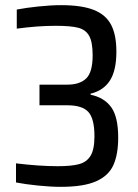

<svg xmlns="http://www.w3.org/2000/svg" viewBox="-20 -716 534 744"><path d="M42 -9V-83Q132 -72 204 -72Q257 -72 286.5 -80Q316 -88 331 -112.5Q346 -137 346 -188Q346 -256 322.5 -282Q299 -308 241 -308H133V-388H241Q289 -388 314 -412Q339 -436 339 -502Q339 -553 325.5 -577Q312 -601 283 -608.5Q254 -616 196 -616Q126 -616 45 -605V-679Q81 -686 129.5 -691Q178 -696 217 -696Q297 -696 343.5 -677.5Q390 -659 410.5 -620Q431 -581 431 -516Q431 -443 406 -404Q381 -365 331 -353V-349Q384 -338 411 -300.5Q438 -263 438 -183Q438 -118 419.5 -76.5Q401 -35 352.5 -13.5Q304 8 216 8Q176 8 127 3Q78 -2 42 -9Z"/></svg>

Font: Saira Semi Condensed
Style: Regular
Weight: 400
Width: 4
Designer: Hector Gatti with collaboration of the Omnibus-Type team
Foundry: Omnibus-Type
Version: Version 1.001; ttfautohint (v1.8)